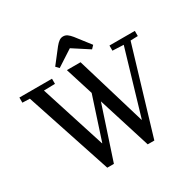

<svg xmlns="http://www.w3.org/2000/svg" viewBox="-204 -1159 1350 1357"><g transform="rotate(-30 471.0 -480.0)"><path d="M0 -740H266V-698L175 -696L344 -168H346L475 -563L505 -488L344 0H290L60 -696L0 -698ZM389 -740H499L669 -172H671L825 -694L735 -698V-740H942V-698L882 -696L674 0H620L388 -738ZM418 -918Q435 -939 450 -949.5Q465 -960 483 -960Q501 -960 516 -949.5Q531 -939 548 -918L638 -802L615 -778L484 -863H482L351 -778L328 -802Z"/></g></svg>

Font: Minipax
Style: Regular
Weight: 400
Designer: Raphaël Ronot
Foundry: Velvetyne Type Foundry
Version: Version 1.000